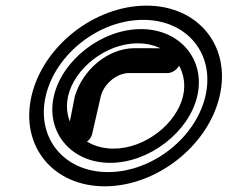

<svg xmlns="http://www.w3.org/2000/svg" viewBox="-20 -630 800 675"><path d="M169.5 -292.6C140.2 -165.7 229.5 -57.5 367.3 -57.5C505 -57.5 644.3 -165.7 673.6 -292.6C702.9 -419.5 613.6 -527.7 475.8 -527.7C338.1 -527.7 198.8 -419.5 169.5 -292.6ZM219.5 -292.6C241.7 -388.7 351.7 -477.7 464.3 -477.7C576.8 -477.7 645.8 -388.7 623.6 -292.6C601.4 -196.5 491.4 -107.5 378.8 -107.5C266.3 -107.5 197.3 -196.5 219.5 -292.6ZM140.8 -292.6C174.7 -439.3 327.6 -560.2 483.3 -560.2C639 -560.2 736.2 -439.3 702.3 -292.6C668.4 -145.9 515.5 -25 359.8 -25C204.1 -25 106.9 -145.9 140.8 -292.6ZM90.8 -292.6C50.1 -116.3 166.8 25 348.2 25C529.7 25 711.6 -116.3 752.3 -292.6C793 -468.9 676.3 -610.2 494.9 -610.2C313.5 -610.2 131.5 -468.9 90.8 -292.6ZM304 -159.1C305.1 -164.1 320.8 -232.5 334.1 -290.3C344.7 -336.1 391.8 -373.2 433.3 -373.2C489.1 -373.2 568.3 -373.2 568.3 -373.2C595.2 -373.2 613 -398 617.4 -416.7C621.7 -435.4 615.2 -460.2 588.5 -460.2C588.5 -460.2 534.4 -460.6 453.5 -460.6C358 -460.6 270.3 -383.2 243.3 -292C243.1 -291.4 242.9 -290.3 242.7 -289.5C242.5 -288.5 218.8 -168.3 216.6 -157.2C213 -133.9 231.4 -120.2 251.5 -120.2C270.2 -120.2 297.7 -132.4 304 -159.1Z"/></svg>

Font: Hi.
Style: Regular
Weight: 400
Designer: Mew Too, Robert Jablonski
Foundry: Cannot Into Space Fonts
Version: Version 1.996